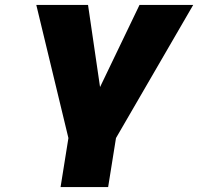

<svg xmlns="http://www.w3.org/2000/svg" viewBox="-20 -763 808 783"><path d="M259 -200 128 -743H339L388 -408L549 -743H768L453 -200L421 0H227Z"/></svg>

Font: Exo Black
Style: Italic
Weight: 900
Italic angle: -9°
Designer: Natanael Gama
Foundry: Natanael Gama
Version: Version 1.500; ttfautohint (v1.6)